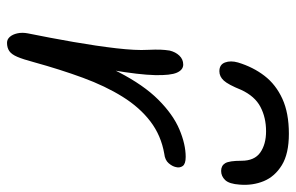

<svg xmlns="http://www.w3.org/2000/svg" viewBox="-168 -663 843 547"><g transform="rotate(90 253.5 -389.5)"><path d="M102 12Q92 12 85 4Q78 -4 75 -17.5Q72 -31 75 -47Q88 -111 99.5 -177Q111 -243 117.5 -299Q124 -355 122 -389Q121 -412 121.5 -425Q122 -438 124 -451Q128 -468 138.5 -479Q149 -490 164 -490Q179 -490 187 -472Q195 -454 194 -409.5Q193 -365 179.5 -285.5Q166 -206 137 -84L122 -126Q148 -233 185 -305Q222 -377 264 -419Q306 -461 348.5 -479Q391 -497 427 -497Q447 -497 453 -488.5Q459 -480 456 -469Q454 -459 445 -448.5Q436 -438 418 -436Q366 -427 326 -396.5Q286 -366 255.5 -317Q225 -268 201.5 -204Q178 -140 157 -64Q149 -34 142 -17.5Q135 -1 125.5 5.5Q116 12 102 12ZM361 -791Q418 -791 450.5 -771Q483 -751 496 -719.5Q509 -688 506 -651Q504 -621 493 -609.5Q482 -598 467 -598Q452 -598 445 -609.5Q438 -621 438 -656Q438 -693 414.5 -709.5Q391 -726 354 -726Q315 -726 284.5 -710Q254 -694 236 -655Q221 -618 209.5 -605.5Q198 -593 183 -593Q164 -593 158 -609Q152 -625 158 -646Q171 -689 196 -721.5Q221 -754 261.5 -772.5Q302 -791 361 -791Z"/></g></svg>

Font: Shantell Sans Light
Style: Italic
Weight: 300
Italic angle: -11°
Designer: Stephen Nixon, Anya Danilova, Shantell Martin
Foundry: Arrow Type
Version: Version 1.008;[ac192a2d6]